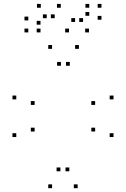

<svg xmlns="http://www.w3.org/2000/svg" viewBox="-20 -976 660 1006"><path d="M386.8 10V-10H366.8V10ZM574.7 -258V-278H554.7V-258ZM574.7 -455.3V-475.3H554.7V-455.3ZM393.5 -720V-740H373.5V-720ZM252.8 -720V-740H232.8V-720ZM65.3 -455.3V-475.3H45.3V-455.3ZM65.3 -258V-278H45.3V-258ZM252.8 10V-10H232.8V10ZM161.5 -287V-307H141.5V-287ZM161.5 -426.3V-446.3H141.5V-426.3ZM299.2 -631.5V-651.5H279.2V-631.5ZM345.8 -631.5V-651.5H325.8V-631.5ZM478.5 -426.3V-446.3H458.5V-426.3ZM478.5 -287V-307H458.5V-287ZM343.2 -78.5V-98.5H323.2V-78.5ZM296.5 -78.5V-98.5H276.5V-78.5ZM193.8 -935.5V-955.5H173.8V-935.5ZM128.3 -869V-889H108.3V-869ZM128.3 -806.2V-826.2H108.3V-806.2ZM192.2 -806.2V-826.2H172.2V-806.2ZM192.2 -846.7V-866.7H172.2V-846.7ZM224.8 -880.7V-900.7H204.8V-880.7ZM266.5 -880.7V-900.7H246.5V-880.7ZM341.5 -806.2V-826.2H321.5V-806.2ZM446.2 -806.2V-826.2H426.2V-806.2ZM511.7 -872.7V-892.7H491.7V-872.7ZM511.7 -935.5V-955.5H491.7V-935.5ZM447.8 -935.5V-955.5H427.8V-935.5ZM447.8 -893.3V-913.3H427.8V-893.3ZM415.2 -861V-881H395.2V-861ZM373.5 -861V-881H353.5V-861ZM298.5 -935.5V-955.5H278.5V-935.5Z"/></svg>

Font: Monaspace Krypton Dots Var
Style: Regular
Weight: 400
Designer: Riley Cran and the Lettermatic Team
Version: Version 1.100 (Monaspace Krypton Dots)